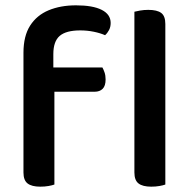

<svg xmlns="http://www.w3.org/2000/svg" viewBox="-20 -694 712 720"><path d="M161 -350V-441H364Q368 -434 372 -422.5Q376 -411 376 -396Q376 -372 365 -361Q354 -350 335 -350ZM180 -491V-364H68V-496Q68 -559 93 -598Q118 -637 162.5 -655.5Q207 -674 265 -674Q328 -674 361.5 -657Q395 -640 395 -608Q395 -593 389 -581.5Q383 -570 374 -562Q356 -570 331.5 -575Q307 -580 281 -580Q228 -580 204 -559.5Q180 -539 180 -491ZM68 -401H184V-2Q176 1 162 3.5Q148 6 131 6Q99 6 83.5 -6Q68 -18 68 -47ZM484 -264 600 -257V-2Q592 1 578 3.5Q564 6 547 6Q515 6 499.5 -6Q484 -18 484 -47ZM600 -198 484 -205V-650Q491 -652 505.5 -654.5Q520 -657 536 -657Q569 -657 584.5 -645.5Q600 -634 600 -604Z"/></svg>

Font: BalooTamma2SemiBold
Style: Regular
Weight: 600
Designer: Divya Kowshik, Shuchita Grover and Ek Type
Foundry: Ek Type
Version: Version 1.700